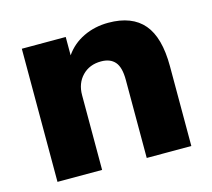

<svg xmlns="http://www.w3.org/2000/svg" viewBox="-84 -651 829 751"><g transform="rotate(-15 330.0 -275.0)"><path d="M60.5 -539.1H238.3V-464.8Q266.6 -505.9 312.5 -527.8Q358.4 -549.8 413.1 -549.8Q508.8 -549.8 555.7 -494.6Q602.5 -439.5 602.5 -323.2V0H421.9V-316.4Q421.9 -367.2 402.8 -389.2Q383.8 -411.1 346.7 -411.1Q299.8 -411.1 270.5 -380.9Q241.2 -350.6 241.2 -302.7V0H60.5Z"/></g></svg>

Font: Min Sans Black
Style: Regular
Weight: 900
Designer: Jinseong-Kim, NotoSansCJK, Nunito
Foundry: Jinseong-Kim
Version: Version 1.000